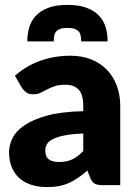

<svg xmlns="http://www.w3.org/2000/svg" viewBox="-20 -756 558 784"><path d="M320 -211Q273.5 -209 243.5 -203Q213.5 -197 196 -188Q178.5 -179 171.8 -167.5Q165 -156 165 -142.5Q165 -116 179.5 -105.2Q194 -94.5 222 -94.5Q252 -94.5 274.5 -105Q297 -115.5 320 -139ZM41 -446.5Q88 -488 145.2 -508.2Q202.5 -528.5 268 -528.5Q315 -528.5 352.8 -513.2Q390.5 -498 416.8 -470.8Q443 -443.5 457 -406Q471 -368.5 471 -324V0H400Q378 0 366.8 -6Q355.5 -12 348 -31L337 -59.5Q317.5 -43 299.5 -30.5Q281.5 -18 262.2 -9.2Q243 -0.5 221.2 3.8Q199.5 8 173 8Q137.5 8 108.5 -1.2Q79.5 -10.5 59.2 -28.5Q39 -46.5 28 -73.2Q17 -100 17 -135Q17 -163 31 -191.8Q45 -220.5 79.5 -244.2Q114 -268 172.5 -284Q231 -300 320 -302V-324Q320 -369.5 301.2 -389.8Q282.5 -410 248 -410Q220.5 -410 203 -404Q185.5 -398 171.8 -390.5Q158 -383 145 -377Q132 -371 114 -371Q98 -371 87 -379Q76 -387 69 -398ZM255.5 -736Q302.5 -736 334 -724Q365.5 -712 384.5 -691.8Q403.5 -671.5 411.5 -644.5Q419.5 -617.5 419.5 -587H311.5Q311.5 -600.5 309.2 -611Q307 -621.5 300.8 -628.2Q294.5 -635 283.5 -638.5Q272.5 -642 255.5 -642Q238 -642 227.2 -638.5Q216.5 -635 210.2 -628.2Q204 -621.5 201.8 -611Q199.5 -600.5 199.5 -587H91.5Q91.5 -617.5 99.5 -644.5Q107.5 -671.5 126.5 -691.8Q145.5 -712 177 -724Q208.5 -736 255.5 -736Z"/></svg>

Font: Lato 2
Style: Regular
Weight: 900
Designer: Lukasz Dziedzic with Adam Twardoch and Botio Nikoltchev
Foundry: tyPoland Lukasz Dziedzic
Version: Version 2.015; 2015-08-06; http://www.latofonts.com/